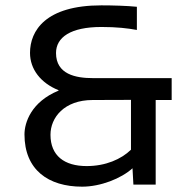

<svg xmlns="http://www.w3.org/2000/svg" viewBox="-20 -700 706 728"><path d="M364.3 -597.7C422.9 -597.7 464.8 -592.8 499 -586.4V-674.3C461.4 -678.2 405.8 -679.7 364.3 -679.7C152.8 -679.7 93.8 -583.5 93.8 -499.5C93.8 -437.5 134.3 -385.3 202.1 -357.9V-356.4C97.7 -313.5 72.8 -234.4 72.8 -190.4C72.8 -55.7 163.6 7.8 291.5 7.8C360.8 7.8 439.5 -22.9 482.4 -62L485.8 0H570.3V-320.8H630.9V-403.8H332C267.6 -403.8 192.4 -418 192.4 -499C192.4 -558.6 248 -597.7 364.3 -597.7ZM476.6 -321.3V-132.3C439.5 -96.2 380.4 -70.3 308.6 -70.3C223.6 -70.3 171.4 -109.9 171.4 -189C171.4 -253.9 223.1 -320.8 331.5 -320.8Z"/></svg>

Font: Inder
Style: Regular
Weight: 400
Designer: Irina Smirnova
Foundry: Irina Smirnova
Version: Version 1.001